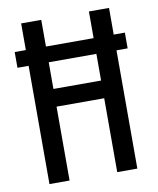

<svg xmlns="http://www.w3.org/2000/svg" viewBox="-83 -800 714 865"><g transform="rotate(-10 274.0 -367.5)"><path d="M73 0V-541H22V-613H73V-735H165V-613H383V-735H475V-613H526V-541H475V0H383V-338H165V0ZM383 -419V-541H165V-419Z"/></g></svg>

Font: Iosevka Semi-Condensed Medium
Style: Regular
Weight: 500
Monospace: yes
Designer: Belleve Invis
Foundry: Belleve Invis
Version: Version 27.3.5